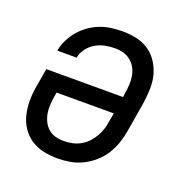

<svg xmlns="http://www.w3.org/2000/svg" viewBox="-102 -623 704 726"><g transform="rotate(20 250.0 -260.0)"><path d="M204 8Q175 8 147 2Q119 -4 96.5 -19Q74 -34 59 -56.5Q44 -79 37.5 -106Q31 -133 31 -161.5Q31 -190 36 -219L49 -295H358L360 -312Q363 -330 364 -347.5Q365 -365 362 -382Q359 -399 351 -413.5Q343 -428 330 -438.5Q317 -449 301 -453.5Q285 -458 267 -458Q247 -458 227 -454Q207 -450 189 -439.5Q171 -429 158 -411.5Q145 -394 142 -375H64Q68 -397 78.5 -418.5Q89 -440 104.5 -458.5Q120 -477 140 -491Q160 -505 182 -513.5Q204 -522 227 -525Q250 -528 272 -528Q301 -528 328.5 -522Q356 -516 378 -501Q400 -486 415 -463Q430 -440 437 -413.5Q444 -387 443 -358.5Q442 -330 438 -301L418 -181Q414 -156 405.5 -131Q397 -106 383 -83.5Q369 -61 348.5 -43Q328 -25 304 -13Q280 -1 254 3.5Q228 8 204 8ZM204 -62Q220 -62 237 -65.5Q254 -69 269.5 -77.5Q285 -86 297.5 -99Q310 -112 319 -127.5Q328 -143 333 -159.5Q338 -176 340 -192L346 -225H116L113 -208Q110 -190 109 -172.5Q108 -155 111 -138.5Q114 -122 121.5 -107Q129 -92 141 -81.5Q153 -71 169.5 -66.5Q186 -62 204 -62Z"/></g></svg>

Font: Iosevka Term Curly Oblique
Style: Regular
Weight: 400
Italic angle: -9°
Designer: Belleve Invis
Foundry: Belleve Invis
Version: Version 32.3.0